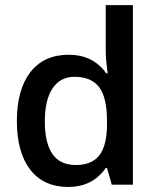

<svg xmlns="http://www.w3.org/2000/svg" viewBox="-20 -728 620 757"><path d="M396.9 -65.7Q345.3 9.1 248.7 9.1Q152.2 9.1 99.1 -59.2Q46.5 -127.9 46.5 -251Q46.5 -374.1 99.6 -443.4Q153.2 -512.1 250.3 -512.1Q347.3 -512.1 398.9 -438.8H404.4Q396.9 -493.4 396.9 -524.8V-707.8H504V0H420.6L401.9 -65.7ZM401.9 -234.6V-249.7Q401.9 -344.3 370.6 -384.7Q339.2 -425.2 274 -425.2Q217.4 -425.2 187.1 -379.4Q156.7 -333.7 156.7 -249.2Q156.7 -164.8 186.6 -121.1Q216.4 -77.4 278.6 -77.4Q340.7 -77.4 370.8 -114.5Q400.9 -151.7 401.9 -234.6Z"/></svg>

Font: Khula SemiBold
Style: Regular
Weight: 600
Designer: Erin McLaughlin, Steve Matteson
Version: Version 1.002;PS 1.0;hotconv 1.0.72;makeotf.lib2.5.5900; ttf